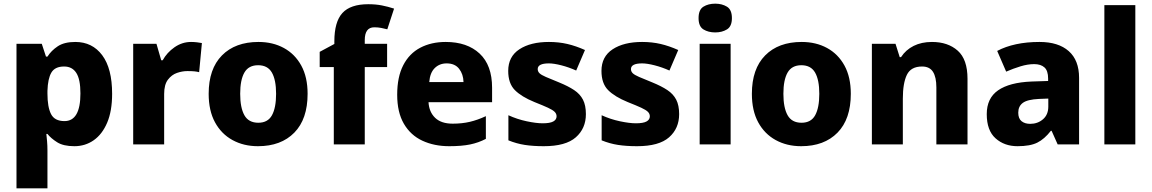

<svg xmlns="http://www.w3.org/2000/svg" viewBox="-20 -788 6287 1048"><path d="M391 -559Q484 -559 538 -486.5Q592 -414 592 -276Q592 -182 565 -118.5Q538 -55 491.5 -22.5Q445 10 386 10Q326 10 292 -11.5Q258 -33 239 -57H233Q235 -39 237 -16Q239 7 239 34V240H70V-549H208L231 -479H239Q260 -512 295.5 -535.5Q331 -559 391 -559ZM330 -425Q280 -425 260.5 -392Q241 -359 239 -292V-277Q239 -204 258.5 -165.5Q278 -127 332 -127Q419 -127 419 -278Q419 -355 396.5 -390Q374 -425 330 -425Z M1023 -559Q1039 -559 1056 -557Q1073 -555 1082 -553L1067 -394Q1056 -397 1041.5 -398.5Q1027 -400 1003 -400Q975 -400 946 -390Q917 -380 896.5 -353Q876 -326 876 -275V0H707V-549H834L860 -459H868Q891 -501 932.5 -530Q974 -559 1023 -559Z M1659 -276Q1659 -138 1586.5 -64Q1514 10 1388 10Q1310 10 1249 -23.5Q1188 -57 1153.5 -120.5Q1119 -184 1119 -276Q1119 -412 1191.5 -485.5Q1264 -559 1391 -559Q1469 -559 1529.5 -526Q1590 -493 1624.5 -430Q1659 -367 1659 -276ZM1291 -276Q1291 -200 1314 -159Q1337 -118 1390 -118Q1442 -118 1464.5 -159Q1487 -200 1487 -276Q1487 -352 1464 -392Q1441 -432 1389 -432Q1337 -432 1314 -392Q1291 -352 1291 -276Z M2093 -422H1971V0H1802V-422H1725V-505L1805 -548V-562Q1805 -669 1849 -717Q1893 -765 1990 -765Q2031 -765 2064 -758.5Q2097 -752 2131 -741L2094 -628Q2079 -632 2061 -635.5Q2043 -639 2023 -639Q1971 -639 1971 -569V-549H2093Z M2413 -559Q2530 -559 2598 -495.5Q2666 -432 2666 -309V-230H2319Q2322 -177 2355 -145Q2388 -113 2451 -113Q2502 -113 2544.5 -123Q2587 -133 2632 -154V-30Q2592 -9 2546 0.5Q2500 10 2432 10Q2350 10 2285.5 -20Q2221 -50 2184.5 -112.5Q2148 -175 2148 -271Q2148 -368 2181 -432Q2214 -496 2274 -527.5Q2334 -559 2413 -559ZM2418 -442Q2379 -442 2353 -416.5Q2327 -391 2323 -340H2510Q2509 -383 2486 -412.5Q2463 -442 2418 -442Z M3178 -165Q3178 -87 3123 -38.5Q3068 10 2948 10Q2890 10 2844.5 3Q2799 -4 2755 -22V-159Q2803 -137 2855 -126Q2907 -115 2942 -115Q2982 -115 3000 -125Q3018 -135 3018 -153Q3018 -167 3007.5 -177.5Q2997 -188 2971 -200Q2945 -212 2897 -231Q2826 -260 2790 -296.5Q2754 -333 2754 -401Q2754 -479 2815 -519Q2876 -559 2976 -559Q3030 -559 3077 -548Q3124 -537 3173 -515L3125 -403Q3085 -421 3044 -431.5Q3003 -442 2976 -442Q2915 -442 2915 -411Q2915 -398 2924.5 -388.5Q2934 -379 2959.5 -368Q2985 -357 3032 -338Q3081 -318 3113.5 -296.5Q3146 -275 3162 -244Q3178 -213 3178 -165Z M3687 -165Q3687 -87 3632 -38.5Q3577 10 3457 10Q3399 10 3353.5 3Q3308 -4 3264 -22V-159Q3312 -137 3364 -126Q3416 -115 3451 -115Q3491 -115 3509 -125Q3527 -135 3527 -153Q3527 -167 3516.5 -177.5Q3506 -188 3480 -200Q3454 -212 3406 -231Q3335 -260 3299 -296.5Q3263 -333 3263 -401Q3263 -479 3324 -519Q3385 -559 3485 -559Q3539 -559 3586 -548Q3633 -537 3682 -515L3634 -403Q3594 -421 3553 -431.5Q3512 -442 3485 -442Q3424 -442 3424 -411Q3424 -398 3433.5 -388.5Q3443 -379 3468.5 -368Q3494 -357 3541 -338Q3590 -318 3622.5 -296.5Q3655 -275 3671 -244Q3687 -213 3687 -165Z M3884 -768Q3921 -768 3948 -751.5Q3975 -735 3975 -689Q3975 -644 3948 -627.5Q3921 -611 3884 -611Q3846 -611 3819.5 -627.5Q3793 -644 3793 -689Q3793 -735 3819.5 -751.5Q3846 -768 3884 -768ZM3968 -549V0H3799V-549Z M4624 -276Q4624 -138 4551.5 -64Q4479 10 4353 10Q4275 10 4214 -23.5Q4153 -57 4118.5 -120.5Q4084 -184 4084 -276Q4084 -412 4156.5 -485.5Q4229 -559 4356 -559Q4434 -559 4494.5 -526Q4555 -493 4589.5 -430Q4624 -367 4624 -276ZM4256 -276Q4256 -200 4279 -159Q4302 -118 4355 -118Q4407 -118 4429.5 -159Q4452 -200 4452 -276Q4452 -352 4429 -392Q4406 -432 4354 -432Q4302 -432 4279 -392Q4256 -352 4256 -276Z M5067 -559Q5154 -559 5207.5 -511.5Q5261 -464 5261 -358V0H5091V-311Q5091 -367 5072.5 -396Q5054 -425 5013 -425Q4952 -425 4930 -379.5Q4908 -334 4908 -250V0H4739V-549H4868L4891 -476H4898Q4924 -516 4967 -537.5Q5010 -559 5067 -559Z M5654 -559Q5757 -559 5813.5 -509Q5870 -459 5870 -363V0H5753L5720 -74H5716Q5681 -29 5642 -9.5Q5603 10 5534 10Q5462 10 5414 -33Q5366 -76 5366 -165Q5366 -252 5428 -295Q5490 -338 5610 -343L5701 -346V-359Q5701 -402 5681 -420Q5661 -438 5625 -438Q5590 -438 5550.5 -426Q5511 -414 5472 -397L5423 -510Q5468 -534 5526 -546.5Q5584 -559 5654 -559ZM5651 -248Q5588 -245 5563 -226.5Q5538 -208 5538 -173Q5538 -141 5556 -126.5Q5574 -112 5603 -112Q5644 -112 5673 -137Q5702 -162 5702 -206V-250Z M6177 0H6008V-760H6177Z"/></svg>

Font: Noto Sans Khmer UI ExtraBold
Style: Regular
Weight: 800
Designer: Danh Hong and the Monotype Design Team
Foundry: Monotype Imaging Inc.
Version: Version 2.002; ttfautohint (v1.8.4.7-5d5b)